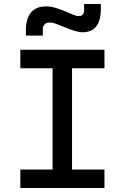

<svg xmlns="http://www.w3.org/2000/svg" viewBox="-20 -943 626 963"><path d="M243.7 0V-693.4H341.3V0ZM82 0V-92.8H503.9V0ZM82 -600.6V-693.4H503.9V-600.6ZM109.9 -764.6V-789.1Q109.9 -850.1 135.5 -880.6Q161.1 -911.1 212.4 -911.1Q232.4 -911.1 254.2 -905Q275.9 -898.9 304.2 -887.2Q333 -875.5 348.1 -868.9Q363.3 -862.3 375.5 -862.3Q401.9 -862.3 401.9 -893.6V-922.9H485.8V-898.4Q485.8 -839.8 462.9 -810.5Q439.9 -781.2 394 -781.2Q377.4 -781.2 354.5 -788.1Q331.5 -794.9 299.8 -808.1Q278.8 -816.9 261.2 -823.5Q243.7 -830.1 231 -830.1Q194.8 -830.1 194.8 -793.9V-764.6Z"/></svg>

Font: Cascadia Code PL
Style: Regular
Weight: 400
Monospace: yes
Designer: Aaron Bell
Foundry: Saja Typeworks
Version: Version 2102.003